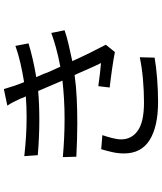

<svg xmlns="http://www.w3.org/2000/svg" viewBox="58 -859 840 996"><g transform="rotate(-90 478.0 -361.0)"><path d="M275 -250Q267 -227 260 -199.5Q253 -172 253 -153Q253 -98 298.5 -66Q344 -34 445 -34Q503 -34 565.5 -39.5Q628 -45 679 -56L677 21Q632 29 569.5 34Q507 39 448 39Q320 39 250 -4.5Q180 -48 180 -138Q180 -168 187 -199Q194 -230 202 -256ZM819 -446Q787 -435 747 -425.5Q707 -416 659 -406Q679 -361 701.5 -315.5Q724 -270 744 -232L706 -185Q671 -192 619 -199.5Q567 -207 522 -212L529 -271Q564 -266 595 -262.5Q626 -259 649 -257Q635 -285 619.5 -320.5Q604 -356 587 -394Q530 -386 466.5 -383Q403 -380 336 -380Q292 -380 249 -381.5Q206 -383 163 -385L161 -455Q263 -446 360 -446Q414 -446 463.5 -449Q513 -452 558 -457L525 -534Q519 -547 514 -559.5Q509 -572 504 -583Q437 -577 355 -577Q310 -577 264 -579Q218 -581 171 -585L166 -655Q271 -643 367 -643Q396 -643 423 -644Q450 -645 476 -647Q472 -655 469 -662Q466 -669 464 -676Q453 -699 445.5 -713.5Q438 -728 428 -743L514 -761Q521 -736 530 -709.5Q539 -683 550 -656Q600 -664 648 -675Q696 -686 738 -701L751 -633Q715 -622 670 -611.5Q625 -601 576 -593L593 -554Q598 -538 608 -516.5Q618 -495 630 -468Q687 -479 730 -491Q773 -503 805 -515Z"/></g></svg>

Font: Kinto Sans
Style: Regular
Weight: 400
Designer: Authors: Ryoko NISHIZUKA  (kana & ideographs); Paul D. Hunt (Latin, Greek & Cyrillic); Wenlong ZHANG  (bopomofo); Sandol
Foundry: Adobe Systems Incorporated, ookami Inc.
Version: Version 0.001